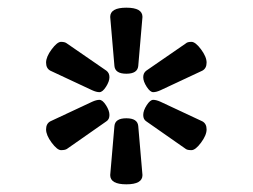

<svg xmlns="http://www.w3.org/2000/svg" viewBox="-20 -822 658 500"><path d="M257 -638Q265 -632 265 -621Q265 -610 256 -596Q247 -582 239 -582Q231 -582 220 -587L111 -638Q100 -644 100 -659Q100 -674 114.5 -693.5Q129 -713 139 -713Q149 -713 154 -709ZM351 -778Q351 -777 340 -650Q338 -630 309 -630Q280 -630 278 -650L267 -778Q267 -802 309 -802Q351 -802 351 -778ZM464 -709Q468 -713 478.5 -713Q489 -713 503.5 -693.5Q518 -674 518 -659Q518 -644 507 -638L398 -587Q387 -582 379 -582Q371 -582 362 -596Q353 -610 353 -621Q353 -632 361 -638ZM154 -434Q149 -431 139 -431Q129 -431 114.5 -450.5Q100 -470 100 -485Q100 -500 111 -506L220 -557Q231 -562 239 -562Q247 -562 256 -548Q265 -534 265 -522.5Q265 -511 257 -506ZM267 -366Q267 -367 278 -494Q280 -514 309 -514Q338 -514 340 -494L351 -366Q351 -342 309 -342Q267 -342 267 -366ZM361 -506Q353 -511 353 -522.5Q353 -534 362 -548Q371 -562 379 -562Q387 -562 398 -557L507 -506Q518 -500 518 -485Q518 -470 503.5 -450.5Q489 -431 478.5 -431Q468 -431 464 -434Z"/></svg>

Font: Offside
Style: Regular
Weight: 400
Designer: Eduardo Rodriguez Tunni
Foundry: Eduardo Rodriguez Tunni
Version: Version 1.001